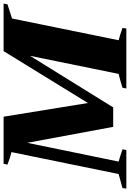

<svg xmlns="http://www.w3.org/2000/svg" viewBox="135 -898 740 1095"><g transform="rotate(-90 505.5 -350.0)"><path d="M-19 -22Q31 -36 61 -44L186 -655Q150 -664 115 -678L119 -700H388L466 -219L762 -700H1033L1029 -678L948 -652L824 -44Q854 -36 894 -22L891 0H549L553 -22Q598 -36 632 -44L735 -549L441 -75H330L239 -565L132 -44Q154 -38 202 -22L198 0H-22Z"/></g></svg>

Font: Trirong Black
Style: Italic
Weight: 900
Italic angle: -12°
Designer: Katatrad Team
Foundry: CadsonDemak
Version: Version 1.001